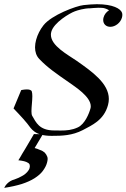

<svg xmlns="http://www.w3.org/2000/svg" viewBox="-61 -651 606 920"><path d="M164.3 128.6C167.3 117.4 168.4 108.1 165.9 100.8C163.1 93 159 86.6 153.4 80.3C147 74.9 140.3 70.5 130.9 67.6C122.6 63.7 114.2 60.7 105 58.3L144.2 -7.6L101.5 -8.6L58.4 64.6C48.2 80.8 40.9 93.5 36.3 101.8C31.2 109.6 29.1 114 28.3 114.9L26.8 116.9C49.1 119.3 64.2 123.2 72 128.6C81.6 133 84 142.3 80.7 154.5C79 160.8 74.9 167.2 69.3 173.5C63.7 179.9 56.1 186.2 45.3 192.1C34.8 198.4 22.6 203.8 7.5 209.2C-18.6 215.5 -35.5 236.5 -40.8 249.2C-8.3 244.3 19.3 238 43.2 230.7C67.3 222.9 87.9 213.6 104.9 202.8C121.4 192.1 134.7 180.9 144 168.2C153.8 155 160.7 142.3 164.3 128.6ZM371.8 -611.3C377.6 -611.3 392.4 -613.8 409.5 -613.8C416.9 -613.8 425.2 -613.8 433.7 -612.8C443.9 -610.8 454.9 -606.4 461.4 -601.6C448.6 -593.8 438.8 -581.1 435.1 -566.9C434 -562.9 433.5 -559 433.5 -555.3C433.5 -536.4 446.8 -522.5 467.6 -522.5C492 -522.5 516.9 -542.5 523.4 -566.9C524.6 -571.3 525.2 -575.5 525.2 -579.5C525.2 -583.1 524.7 -586.6 523.7 -589.8C516.8 -609.4 480.5 -630.9 402.9 -630.9C382.4 -630.9 363.8 -628.9 339.2 -626.5C305.1 -623 186.5 -579.6 147.3 -529.8C131.8 -510.3 118.6 -484.9 112 -460C108.8 -448 106.9 -435.9 106.9 -424.2C106.9 -403 112.9 -383.3 127.4 -368.2C166.7 -327.1 208 -298.8 271.4 -254.9C298.4 -235.4 373.9 -188.1 373.9 -141.9C373.9 -138.4 373.5 -134.8 372.5 -131.3C366.1 -107.4 345.4 -55.7 311.6 -40.5C283.6 -27.4 257.4 -25.6 230.2 -25.6C219.9 -25.6 209.5 -25.9 198.8 -25.9C126 -25.9 111 -66.4 93.5 -95.7C90.7 -100.2 89.7 -108.2 89.7 -118C89.7 -138.5 93.9 -167.2 93.9 -189.8C93.9 -198.5 93.2 -206.3 91.5 -212.4C89 -220.3 78.5 -222.5 67.6 -222.5C54.4 -222.5 40.6 -219.2 40.6 -219.2L3.9 -131.3C3.9 -131.3 49.4 -84.5 69.5 -59.1C89.8 -32.7 105.4 0 186.5 0C237.3 0 285 -1.5 336 -27.8C378.8 -50.8 437 -74.7 456.6 -148C459.2 -157.8 460.5 -167.4 460.5 -176.7C460.5 -251.8 379.4 -308.1 306.7 -359.4C262.3 -389.9 182.9 -431.6 182.9 -484.5C182.9 -489.1 183.5 -493.8 184.8 -498.5C196.7 -543 273.2 -587.9 297.5 -596.7C310.6 -601.6 341.5 -611.3 371.8 -611.3Z"/></svg>

Font: Pierce
Style: Oblique
Weight: 400
Italic angle: -15°
Version: Version 0.2.0